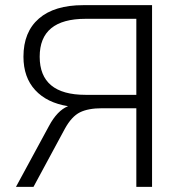

<svg xmlns="http://www.w3.org/2000/svg" viewBox="-20 -725 702 745"><path d="M42 0 170 -236Q202 -296 244 -313Q162 -326 116.5 -375.5Q71 -425 71 -505Q71 -601 131 -653Q191 -705 303 -705H570V0H509V-305H376Q322 -305 290 -289Q258 -273 232 -226L110 0ZM312 -357H509V-652H312Q134 -652 134 -505Q134 -357 312 -357Z"/></svg>

Font: Nunito Sans Light
Style: Regular
Weight: 300
Designer: Vernon Adams
Foundry: Vernon Adams
Version: Version 3.101; ttfautohint (v1.8.4.7-5d5b);gftools[0.9.27]